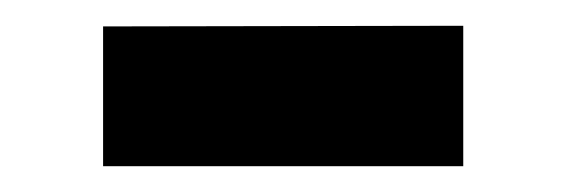

<svg xmlns="http://www.w3.org/2000/svg" viewBox="-20 -338 440 149"><path d="M339.5 -209H60V-317.5L339.5 -318Z"/></svg>

Font: 1883 Sans
Style: Bold
Weight: 700
Designer: 1883 Sans project is a fork of Public Sans.
Version: Version 1.009